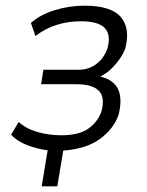

<svg xmlns="http://www.w3.org/2000/svg" viewBox="-20 -523 518 677"><path d="M127 134 148 7Q109 2 74 -12Q39 -26 19 -48L46 -93Q72 -69 112.5 -57.5Q153 -46 196 -46Q260 -46 293 -70.5Q326 -95 338 -131Q351 -181 328 -203.5Q305 -226 250 -226H125L133 -277H257Q293 -277 320 -297.5Q347 -318 359 -353Q372 -401 349 -424.5Q326 -448 265 -448Q221 -448 180.5 -435.5Q140 -423 105 -396L89 -442Q121 -471 172.5 -487Q224 -503 278 -503Q371 -503 405.5 -463.5Q440 -424 422 -353Q416 -336 403.5 -317.5Q391 -299 374 -282Q357 -265 335 -254L334 -253Q382 -241 397 -207Q412 -173 398 -118Q381 -69 333 -33.5Q285 2 203 8L182 134Z"/></svg>

Font: Nunito Sans 7pt Condensed Light
Style: Italic
Weight: 300
Width: 3
Italic angle: -9°
Designer: Vernon Adams
Foundry: Vernon Adams
Version: Version 3.101;gftools[0.9.27]